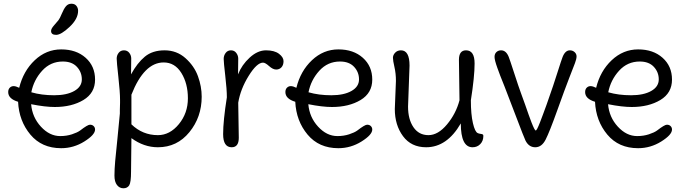

<svg xmlns="http://www.w3.org/2000/svg" viewBox="-20 -780 3674 1030"><path d="M317 -450Q251 -450 206 -400.5Q161 -351 148 -285Q203 -269 270.5 -269Q338 -269 378.5 -292Q419 -315 419 -354Q419 -393 392.5 -421.5Q366 -450 317 -450ZM274 -206Q222 -206 147 -221Q153 -151 199.5 -100.5Q246 -50 303 -50Q337 -50 366 -59.5Q395 -69 410 -80Q450 -111 462.5 -111Q475 -111 482.5 -103.5Q490 -96 490 -85Q490 -57 432.5 -21Q375 15 308 15Q204 15 143 -58Q82 -131 77 -234Q24 -250 24 -286Q24 -301 32.5 -309.5Q41 -318 53 -318Q65 -318 83 -309Q105 -399 166.5 -457Q228 -515 308.5 -515Q389 -515 439.5 -470Q490 -425 490 -353Q490 -281 427.5 -243.5Q365 -206 274 -206ZM399 -722Q399 -679 353.5 -636Q308 -593 281 -593Q254 -593 254 -614Q254 -626 270 -644Q286 -662 293.5 -671.5Q301 -681 311.5 -706.5Q322 -732 333.5 -746Q345 -760 363 -760Q381 -760 390 -748.5Q399 -737 399 -722Z M858 -445Q753 -445 685 -272V-113Q745 -55 827 -55Q891 -55 939.5 -114Q988 -173 988 -252.5Q988 -332 953 -388.5Q918 -445 858 -445ZM623 -190 624 -228V-244Q624 -286 615 -367Q606 -448 606 -465.5Q606 -483 616.5 -496.5Q627 -510 645 -510Q663 -510 673.5 -496.5Q684 -483 684 -466Q684 -449 683.5 -423.5Q683 -398 683 -381Q716 -442 757 -476Q798 -510 863 -510Q928 -510 975 -468Q1022 -426 1042 -371Q1062 -316 1062 -261Q1062 -152 996 -71Q930 10 827 10Q752 10 685 -39Q683 82 683 140.5Q683 199 673 214.5Q663 230 642 230Q621 230 607.5 212.5Q594 195 594 162Q594 129 598 83.5Q602 38 610 -36.5Q618 -111 623 -171Z M1258 -229 1261 -41Q1261 10 1223 10Q1177 10 1177 -60.5Q1177 -131 1197 -258Q1197 -300 1188.5 -373Q1180 -446 1180 -464Q1180 -482 1190.5 -496Q1201 -510 1219 -510Q1237 -510 1247.5 -496Q1258 -482 1258 -465.5Q1258 -449 1257.5 -423.5Q1257 -398 1257 -381Q1277 -432 1319.5 -471Q1362 -510 1407 -510Q1452 -510 1476.5 -491.5Q1501 -473 1501 -452Q1501 -431 1490 -419Q1479 -407 1461.5 -407Q1444 -407 1423.5 -425.5Q1403 -444 1391 -444Q1358 -444 1314 -373Q1270 -302 1258 -229Z M1804 -450Q1738 -450 1693 -400.5Q1648 -351 1635 -285Q1690 -269 1757.5 -269Q1825 -269 1865.5 -292Q1906 -315 1906 -354Q1906 -393 1879.5 -421.5Q1853 -450 1804 -450ZM1761 -206Q1709 -206 1634 -221Q1640 -151 1686.5 -100.5Q1733 -50 1790 -50Q1824 -50 1853 -59.5Q1882 -69 1897 -80Q1937 -111 1949.5 -111Q1962 -111 1969.5 -103.5Q1977 -96 1977 -85Q1977 -57 1919.5 -21Q1862 15 1795 15Q1691 15 1630 -58Q1569 -131 1564 -234Q1511 -250 1511 -286Q1511 -301 1519.5 -309.5Q1528 -318 1540 -318Q1552 -318 1570 -309Q1592 -399 1653.5 -457Q1715 -515 1795.5 -515Q1876 -515 1926.5 -470Q1977 -425 1977 -353Q1977 -281 1914.5 -243.5Q1852 -206 1761 -206Z M2177 -428 2169 -208Q2169 -140 2198 -97.5Q2227 -55 2278.5 -55Q2330 -55 2378 -112.5Q2426 -170 2445 -242L2442 -459Q2442 -510 2480 -510Q2526 -510 2526 -439.5Q2526 -369 2506 -242Q2506 -167 2517 -119.5Q2528 -72 2543 -66Q2549 -63 2557.5 -62Q2566 -61 2569.5 -59Q2573 -57 2573 -51Q2573 -24 2556.5 -7Q2540 10 2515 10Q2452 10 2452 -118Q2378 10 2266 10Q2186 10 2142 -49.5Q2098 -109 2098 -195L2104 -346Q2104 -386 2096 -420.5Q2088 -455 2088 -470Q2088 -485 2100 -497.5Q2112 -510 2131 -510Q2177 -510 2177 -428Z M2912 -218 2929 -267Q2945 -311 2969 -386.5Q2993 -462 2998 -474Q3012 -510 3037 -510Q3052 -510 3062.5 -500.5Q3073 -491 3073 -477.5Q3073 -464 3064.5 -441.5Q3056 -419 3033.5 -361.5Q3011 -304 2969.5 -188Q2928 -72 2907 -31Q2886 10 2851.5 10Q2817 10 2799 -26Q2792 -40 2747 -158.5Q2702 -277 2687 -315Q2672 -353 2663.5 -374Q2655 -395 2648 -416Q2633 -458 2633 -474.5Q2633 -491 2643 -500.5Q2653 -510 2668 -510Q2695 -510 2709 -475Q2714 -463 2738.5 -387.5Q2763 -312 2774 -282.5Q2785 -253 2797 -219Q2809 -185 2815.5 -166Q2822 -147 2831 -124Q2840 -101 2845.5 -90.5Q2851 -80 2854 -80Q2857 -80 2862.5 -90.5Q2868 -101 2877 -124Q2886 -147 2892.5 -165Q2899 -183 2912 -218Z M3412 -450Q3346 -450 3301 -400.5Q3256 -351 3243 -285Q3298 -269 3365.5 -269Q3433 -269 3473.5 -292Q3514 -315 3514 -354Q3514 -393 3487.5 -421.5Q3461 -450 3412 -450ZM3369 -206Q3317 -206 3242 -221Q3248 -151 3294.5 -100.5Q3341 -50 3398 -50Q3432 -50 3461 -59.5Q3490 -69 3505 -80Q3545 -111 3557.5 -111Q3570 -111 3577.5 -103.5Q3585 -96 3585 -85Q3585 -57 3527.5 -21Q3470 15 3403 15Q3299 15 3238 -58Q3177 -131 3172 -234Q3119 -250 3119 -286Q3119 -301 3127.5 -309.5Q3136 -318 3148 -318Q3160 -318 3178 -309Q3200 -399 3261.5 -457Q3323 -515 3403.5 -515Q3484 -515 3534.5 -470Q3585 -425 3585 -353Q3585 -281 3522.5 -243.5Q3460 -206 3369 -206Z"/></svg>

Font: Delius
Style: Regular
Weight: 400
Designer: Natalia Raices
Foundry: Natalia Raices
Version: Version 1.001